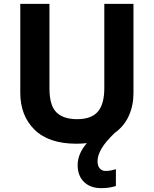

<svg xmlns="http://www.w3.org/2000/svg" viewBox="-20 -734 796 994"><path d="M485 100Q485 126 497 138.5Q509 151 526 151Q542 151 556 148Q570 145 580 142V229Q564 234 546 237Q528 240 504 240Q448 240 415 208Q382 176 382 121Q382 90 395 60.5Q408 31 430 7Q404 10 375 10Q233 10 159 -62.5Q85 -135 85 -254V-714H236V-277Q236 -188 272 -152.5Q308 -117 379 -117Q453 -117 486.5 -156Q520 -195 520 -278V-714H671V-252Q671 -188 647 -134.5Q623 -81 574 -46Q527 -1 506 34.5Q485 70 485 100Z"/></svg>

Font: Noto Sans
Style: Bold
Weight: 700
Designer: Monotype Design Team
Foundry: Monotype Imaging Inc.
Version: Version 2.000;GOOG;noto-source:20170915:90ef993387c0; ttfaut